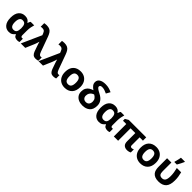

<svg xmlns="http://www.w3.org/2000/svg" viewBox="532 -2748 4710 4710"><g transform="rotate(45 2887.5 -393.0)"><path d="M259 10Q163 10 104 -61.5Q45 -133 45 -271Q45 -410 105.5 -482.5Q166 -555 270 -555Q328 -555 365 -534.5Q402 -514 427 -473H434Q438 -490 446.5 -510.5Q455 -531 467 -546H590Q579 -514 567 -453Q555 -392 555 -325V-173Q555 -139 567.5 -127Q580 -115 596 -115Q603 -115 612 -116.5Q621 -118 625 -120V-3Q618 2 596 6Q574 10 558 10Q508 10 477 -8Q446 -26 429 -72H419Q396 -38 358 -14Q320 10 259 10ZM304 -109Q366 -109 390 -146.5Q414 -184 416 -266V-272Q416 -352 391.5 -394Q367 -436 302 -436Q249 -436 223 -393.5Q197 -351 197 -270Q197 -109 304 -109Z M671 0 902 -516 885 -561Q864 -613 840 -627Q816 -641 776 -641Q763 -641 749.5 -639Q736 -637 726 -635V-758Q739 -761 764 -763.5Q789 -766 807 -766Q871 -766 911.5 -745.5Q952 -725 978 -685.5Q1004 -646 1024 -591L1161 -214Q1183 -152 1202.5 -133.5Q1222 -115 1243 -115Q1257 -115 1277 -120V-5Q1265 1 1237.5 5.5Q1210 10 1191 10Q1130 10 1098.5 -20.5Q1067 -51 1049 -101L1002 -234Q991 -266 981 -296.5Q971 -327 966 -349H963Q955 -323 945.5 -292Q936 -261 926 -237L825 0Z M1286 0 1517 -516 1500 -561Q1479 -613 1455 -627Q1431 -641 1391 -641Q1378 -641 1364.5 -639Q1351 -637 1341 -635V-758Q1354 -761 1379 -763.5Q1404 -766 1422 -766Q1486 -766 1526.5 -745.5Q1567 -725 1593 -685.5Q1619 -646 1639 -591L1776 -214Q1798 -152 1817.5 -133.5Q1837 -115 1858 -115Q1872 -115 1892 -120V-5Q1880 1 1852.5 5.5Q1825 10 1806 10Q1745 10 1713.5 -20.5Q1682 -51 1664 -101L1617 -234Q1606 -266 1596 -296.5Q1586 -327 1581 -349H1578Q1570 -323 1560.5 -292Q1551 -261 1541 -237L1440 0Z M2461 -274Q2461 -138 2389.5 -64Q2318 10 2195 10Q2119 10 2059.5 -23Q2000 -56 1966 -119.5Q1932 -183 1932 -274Q1932 -410 2003 -483Q2074 -556 2198 -556Q2275 -556 2334 -523Q2393 -490 2427 -427Q2461 -364 2461 -274ZM2084 -274Q2084 -193 2110.5 -151.5Q2137 -110 2197 -110Q2256 -110 2282.5 -151.5Q2309 -193 2309 -274Q2309 -355 2282.5 -395.5Q2256 -436 2196 -436Q2137 -436 2110.5 -395.5Q2084 -355 2084 -274Z M2849 -765Q2917 -765 2969 -750.5Q3021 -736 3074 -711L3015 -606Q2970 -628 2928 -641.5Q2886 -655 2843 -655Q2803 -655 2787 -640.5Q2771 -626 2771 -606Q2771 -580 2804.5 -554Q2838 -528 2906 -494Q2996 -448 3038 -388Q3080 -328 3080 -250Q3080 -116 3007 -53Q2934 10 2813 10Q2737 10 2678 -16Q2619 -42 2585 -92Q2551 -142 2551 -214Q2551 -283 2576.5 -329.5Q2602 -376 2645.5 -404Q2689 -432 2743 -448Q2697 -477 2662 -518.5Q2627 -560 2627 -615Q2627 -688 2687.5 -726.5Q2748 -765 2849 -765ZM2830 -387Q2803 -380 2773.5 -360.5Q2744 -341 2724 -306.5Q2704 -272 2704 -220Q2704 -173 2733 -141.5Q2762 -110 2814 -110Q2868 -110 2898 -143.5Q2928 -177 2928 -240Q2928 -292 2901 -327.5Q2874 -363 2830 -387Z M3384 10Q3288 10 3229 -61.5Q3170 -133 3170 -271Q3170 -410 3230.5 -482.5Q3291 -555 3395 -555Q3453 -555 3490 -534.5Q3527 -514 3552 -473H3559Q3563 -490 3571.5 -510.5Q3580 -531 3592 -546H3715Q3704 -514 3692 -453Q3680 -392 3680 -325V-173Q3680 -139 3692.5 -127Q3705 -115 3721 -115Q3728 -115 3737 -116.5Q3746 -118 3750 -120V-3Q3743 2 3721 6Q3699 10 3683 10Q3633 10 3602 -8Q3571 -26 3554 -72H3544Q3521 -38 3483 -14Q3445 10 3384 10ZM3429 -109Q3491 -109 3515 -146.5Q3539 -184 3541 -266V-272Q3541 -352 3516.5 -394Q3492 -436 3427 -436Q3374 -436 3348 -393.5Q3322 -351 3322 -270Q3322 -109 3429 -109Z M3871 -546H4476V-432H4361V-156Q4361 -131 4374.5 -119Q4388 -107 4407 -107Q4441 -107 4470 -124V-17Q4453 -6 4423 2Q4393 10 4362 10Q4293 10 4252.5 -27.5Q4212 -65 4212 -150V-432H4047V0H3898V-432H3784V-496Z M5085 -274Q5085 -138 5013.5 -64Q4942 10 4819 10Q4743 10 4683.5 -23Q4624 -56 4590 -119.5Q4556 -183 4556 -274Q4556 -410 4627 -483Q4698 -556 4822 -556Q4899 -556 4958 -523Q5017 -490 5051 -427Q5085 -364 5085 -274ZM4708 -274Q4708 -193 4734.5 -151.5Q4761 -110 4821 -110Q4880 -110 4906.5 -151.5Q4933 -193 4933 -274Q4933 -355 4906.5 -395.5Q4880 -436 4820 -436Q4761 -436 4734.5 -395.5Q4708 -355 4708 -274Z M5200 -546H5349V-244Q5349 -172 5374 -141Q5399 -110 5456 -110Q5514 -110 5543.5 -152.5Q5573 -195 5573 -300Q5573 -364 5563.5 -422Q5554 -480 5538 -546H5688Q5704 -481 5713 -423.5Q5722 -366 5722 -296Q5722 -137 5653.5 -64Q5585 9 5451 9Q5378 9 5329.5 -11Q5281 -31 5252 -65.5Q5223 -100 5211.5 -147.5Q5200 -195 5200 -249ZM5391 -606V-621Q5398 -644 5406 -675.5Q5414 -707 5421 -738.5Q5428 -770 5431 -796H5569V-784Q5552 -745 5529 -699Q5506 -653 5478 -606Z"/></g></svg>

Font: BC Sans
Style: Bold
Weight: 700
Designer: Monotype Design Team
Province of B.C.
Foundry: Monotype Imaging Inc.
Version: Version 2.000;GOOG;noto-source:20170915:90ef993387c0